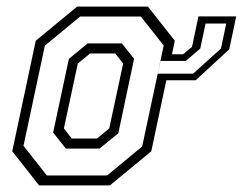

<svg xmlns="http://www.w3.org/2000/svg" viewBox="-20 -560 734 580"><path d="M121.5 -30H303.5L409.5 -117.5L474.5 -422.5L405.5 -510H222L115.5 -422L51 -119.5ZM179 -111 140.5 -159.5 188 -382 245 -429H348L385 -382.5L337.5 -157.5L280.5 -111ZM197 -141.5H273L310 -172L352 -368L328 -398.5H252L215 -368L173 -172ZM601 -489 585 -413.5 541.5 -376H465L456.5 -337.5H563.5L647.5 -413.5L663.5 -489ZM579.5 -510.5H693.5L672.5 -411L571 -317.5H482.5L437 -103L312 0H98L17 -103L88 -437L213 -540H427L508 -437L499.5 -396H533L560 -418.5Z"/></svg>

Font: Tourney Light
Style: Italic
Weight: 300
Italic angle: -12°
Version: Version 1.015